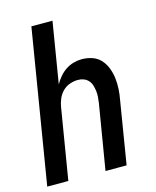

<svg xmlns="http://www.w3.org/2000/svg" viewBox="-111 -812 722 888"><g transform="rotate(-15 250.0 -367.5)"><path d="M4 0 125 -735H226L178 -443Q188 -461 202 -477.5Q216 -494 233.5 -505.5Q251 -517 271 -522.5Q291 -528 310 -528Q337 -528 361 -519.5Q385 -511 401 -493Q417 -475 426 -451.5Q435 -428 438 -402.5Q441 -377 439.5 -351Q438 -325 433 -299L384 0H283L335 -313Q337 -327 338 -341.5Q339 -356 337 -370Q335 -384 331 -397Q327 -410 318 -420Q309 -430 296 -435Q283 -440 268 -440Q249 -440 229 -433Q209 -426 194.5 -411Q180 -396 172 -377Q164 -358 161 -339L105 0Z"/></g></svg>

Font: Iosevka Semibold
Style: Italic
Weight: 600
Italic angle: -9°
Monospace: yes
Designer: Belleve Invis
Foundry: Belleve Invis
Version: Version 32.5.0; ttfautohint (v1.8.4)